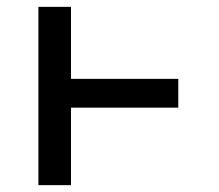

<svg xmlns="http://www.w3.org/2000/svg" viewBox="-20 -540 640 560"><path d="M92 0V-520H187V-310H500V-226H187V0Z"/></svg>

Font: Iosevka Etoile Medium
Style: Regular
Weight: 500
Designer: Belleve Invis
Foundry: Belleve Invis
Version: Version 22.1.2; ttfautohint (v1.8.4)